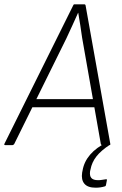

<svg xmlns="http://www.w3.org/2000/svg" viewBox="-42 -675 569 893"><path d="M-17 0Q-20 0 -21.5 -1.5Q-23 -3 -22 -5L298 -649Q300 -655 304 -655H349Q355 -655 356 -650L471 -6Q472 0 467 0H433Q429 0 427 -5L340 -499Q336 -528 331.5 -557Q327 -586 322 -615H321Q308 -586 294.5 -556.5Q281 -527 267 -497L24 -5Q20 0 16 0ZM98 -176 115 -214H400L405 -176ZM403 198Q366 198 350.5 179.5Q335 161 340 128L342 118Q349 77 377.5 44Q406 11 455 -13L471 -3Q428 25 406.5 52.5Q385 80 379 113L377 121Q374 143 383 153Q392 163 414 163Q424 163 432.5 161.5Q441 160 449 159Q452 158 454 159Q456 160 455 164L451 185Q450 191 445 192Q435 195 424.5 196.5Q414 198 403 198Z"/></svg>

Font: Sofia Sans Semi Condensed ExtraLight
Style: Italic
Weight: 250
Italic angle: -9°
Version: Version 4.100